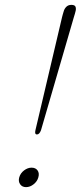

<svg xmlns="http://www.w3.org/2000/svg" viewBox="-20 -765 332 789"><path d="M273.5 -745Q287.5 -745 290.5 -736.8Q293.5 -728.5 290 -717Q289 -713.5 287.5 -707.5Q286 -701.5 283.5 -694.5L148.5 -230Q142 -212.5 132 -212.5Q121.5 -212.5 125.5 -229.5L235 -694.5Q236.5 -700.5 238.2 -706.5Q240 -712.5 241.5 -717.5Q244.5 -729 252.5 -737Q260.5 -745 273.5 -745ZM87 4Q71 4 62.8 -7.8Q54.5 -19.5 59 -36Q64 -53.5 79 -64.8Q94 -76 109.5 -76Q126.5 -76 134.5 -64.5Q142.5 -53 137.5 -36Q133 -19.5 118.2 -7.8Q103.5 4 87 4Z"/></svg>

Font: Fraunces 9pt S000 Thin
Style: Italic
Weight: 100
Italic angle: -16°
Version: Version 1.000; ttfautohint (v1.8.3)